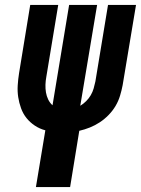

<svg xmlns="http://www.w3.org/2000/svg" viewBox="-20 -755 569 775"><path d="M125 0 163 -229Q140 -235 120.5 -248Q101 -261 87 -278.5Q73 -296 65 -318Q57 -340 53.5 -363Q50 -386 51.5 -410.5Q53 -435 57 -460L102 -735H215L167 -445Q164 -429 163.5 -413Q163 -397 165.5 -382Q168 -367 174.5 -353.5Q181 -340 192 -330L259 -735H372L304 -328Q317 -336 328 -347Q339 -358 346.5 -371Q354 -384 358 -398Q362 -412 365 -426L416 -735H529L475 -411Q471 -390 464.5 -368.5Q458 -347 446.5 -327.5Q435 -308 418.5 -291Q402 -274 383 -261.5Q364 -249 343 -240.5Q322 -232 300 -227L263 0Z"/></svg>

Font: Iosevka SS04 Heavy
Style: Italic
Weight: 900
Italic angle: -9°
Monospace: yes
Designer: Belleve Invis
Foundry: Belleve Invis
Version: Version 19.0.0; ttfautohint (v1.8.4)